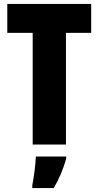

<svg xmlns="http://www.w3.org/2000/svg" viewBox="-20 -734 500 975"><path d="M315 0V-567H443V-714H17V-567H146V0ZM316 72V61H162C161 101 151 173 144 207V221H253C280 175 301 125 316 72Z"/></svg>

Font: Noto Sans Lao ExtraCondensed Black
Style: Regular
Weight: 900
Width: 2
Designer: Monotype Design Team
Foundry: Monotype Imaging Inc.
Version: Version 2.003